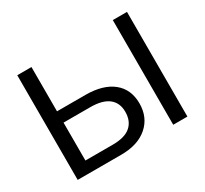

<svg xmlns="http://www.w3.org/2000/svg" viewBox="-140 -890 1165 1093"><g transform="rotate(-30 442.5 -344.0)"><path d="M604.5 -201.7Q604.5 -110.4 541.5 -55.2Q478.5 0 367.7 0H82V-688H175.3V-397H361.8Q477.1 -397 540.8 -345.7Q604.5 -294.4 604.5 -201.7ZM803.2 -688V0H710V-688ZM510.7 -200.7Q510.7 -259.8 470.7 -291.3Q430.7 -322.8 350.6 -322.8H175.3V-73.7H354.5Q434.6 -73.7 472.7 -106.9Q510.7 -140.1 510.7 -200.7Z"/></g></svg>

Font: Arimo Nerd Font
Style: Regular
Weight: 400
Designer: Steve Matteson
Foundry: Monotype Imaging Inc.
Version: Version 1.33;Nerd Fonts 3.2.1